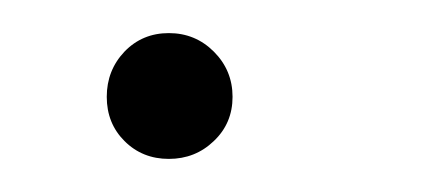

<svg xmlns="http://www.w3.org/2000/svg" viewBox="-20 -88 267 116"><path d="M44.5 -29.5Q44.5 -45.5 55.2 -56.8Q66 -68 82 -68Q98 -68 109.2 -56.8Q120.5 -45.5 120.5 -29.5Q120.5 -13.5 109.2 -2.8Q98 8 82 8Q66 8 55.2 -2.8Q44.5 -13.5 44.5 -29.5Z"/></svg>

Font: Lato Thin
Style: Italic
Weight: 200
Italic angle: -7°
Designer: Lukasz Dziedzic
Foundry: tyPoland Lukasz Dziedzic
Version: Version 2.007; 2014-02-27